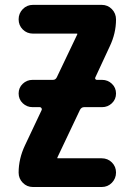

<svg xmlns="http://www.w3.org/2000/svg" viewBox="-20 -750 540 770"><path d="M419.9 -563.5 362.3 -439.5Q360.4 -436.5 362.3 -433.1Q364.3 -429.7 368.2 -429.7H389.6Q412.1 -429.7 428.7 -414.1Q445.3 -398.4 445.3 -375Q445.3 -351.6 428.7 -335.9Q412.1 -320.3 389.6 -320.3H317.4Q306.6 -320.3 300.8 -309.6L210 -118.2V-116.2Q210 -115.2 210.9 -115.2H387.7Q412.1 -115.2 428.7 -98.6Q445.3 -82 445.3 -58.1Q445.3 -34.2 428.7 -17.1Q412.1 0 387.7 0H112.3Q87.9 0 71.3 -17.1Q54.7 -34.2 54.7 -57.6Q54.7 -113.3 80.1 -167L147.5 -309.6Q148.4 -313.5 146 -316.9Q143.6 -320.3 139.6 -320.3H110.4Q87.9 -320.3 71.3 -335.9Q54.7 -351.6 54.7 -375Q54.7 -398.4 71.3 -414.1Q87.9 -429.7 110.4 -429.7H192.4Q203.1 -429.7 208 -440.4L290 -612.3V-614.3Q290 -615.2 289.1 -615.2H112.3Q87.9 -615.2 71.3 -631.8Q54.7 -648.4 54.7 -672.4Q54.7 -696.3 71.3 -713.4Q87.9 -730.5 112.3 -730.5H387.7Q412.1 -730.5 428.7 -713.4Q445.3 -696.3 445.3 -671.9Q445.3 -616.2 419.9 -563.5Z"/></svg>

Font: Rounded-X Mgen+ 2m bold
Style: Bold
Weight: 700
Designer: [Source Han Sans]
Ryoko NISHIZUKA  (kana & ideographs); Paul D. Hunt (Latin, Greek & Cyrillic); Wenlong ZHANG  (bopomofo
Version: Version 1.059.20150602